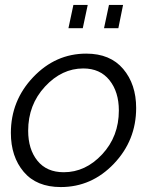

<svg xmlns="http://www.w3.org/2000/svg" viewBox="-20 -747 613 777"><path d="M257 -633 277 -727H335L315 -633ZM401 -633 421 -727H478L459 -633ZM24 -209Q24 -340 114.5 -435Q205 -530 329 -530Q426 -530 478.5 -468Q531 -406 531 -310Q531 -179 441 -84.5Q351 10 226 10Q128 10 76 -51.5Q24 -113 24 -209ZM461 -300Q461 -375 423 -422.5Q385 -470 317 -470Q230 -470 162 -396.5Q94 -323 94 -218Q94 -143 131.5 -96.5Q169 -50 238 -50Q326 -50 393.5 -122.5Q461 -195 461 -300Z"/></svg>

Font: Raleway-v4020
Style: Italic
Weight: 400
Italic angle: -12°
Designer: Matt McInerney, Pablo Impallari, Rodrigo Fuenzalida
Foundry: Matt McInerney, Pablo Impallari, Rodrigo Fuenzalida
Version: Version 4.020;PS 004.020;hotconv 1.0.88;makeotf.lib2.5.64775